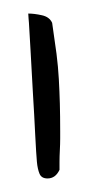

<svg xmlns="http://www.w3.org/2000/svg" viewBox="-20 -600 137 282"><path d="M34.2 -362.3Q33.2 -373 31.7 -402.3Q30.3 -431.6 28.3 -463.9Q26.4 -496.1 24.9 -525.4Q23.4 -554.7 22.5 -566.4Q22.5 -566.4 22 -572.3Q21.5 -578.1 21.5 -580.1Q30.3 -580.1 41.5 -577.6Q52.7 -575.2 56.6 -566.4Q60.5 -540 63 -521Q65.4 -502 66.4 -483.9Q67.4 -465.8 67.9 -447.8Q68.4 -429.7 68.4 -407.2V-396.5Q68.4 -388.7 67.9 -379.4Q67.4 -370.1 67.4 -362.3V-350.6Q61.5 -337.9 49.8 -337.9Q41 -337.9 38.1 -344.7Q35.2 -351.6 34.2 -362.3Z"/></svg>

Font: Waiting for the Sunrise
Style: Regular
Weight: 300
Version: Version 1.001 2001